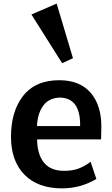

<svg xmlns="http://www.w3.org/2000/svg" viewBox="-20 -1042 627 1074"><path d="M41.5 0ZM338.4 -86.4Q385.3 -86.4 419.4 -99.1Q453.6 -111.8 486.8 -137.2L519 -41Q430.7 11.7 327.1 11.7Q191.9 11.7 116.7 -64.9Q41.5 -141.6 41.5 -277.3Q41.5 -417.5 107.9 -503.9Q176.8 -593.3 311.5 -593.3Q425.8 -593.3 486.3 -523.9Q546.9 -454.6 546.9 -334.5Q546.9 -297.4 545.4 -262.2H187.5Q188.5 -178.7 225.8 -132.6Q263.2 -86.4 338.4 -86.4ZM428.2 -343.8Q428.2 -494.1 314.9 -496.1Q252.9 -494.1 221.4 -450.4Q189.9 -406.7 187 -336.9H428.2ZM155.8 -960.9 296.9 -1022 388.2 -716.3 327.6 -688.5Z"/></svg>

Font: Dhyana
Style: Bold
Weight: 700
Foundry: Vernon Adams
Version: Version 1.002; ttfautohint (v0.8.51-6076)